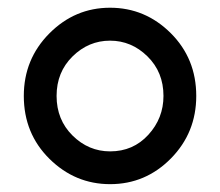

<svg xmlns="http://www.w3.org/2000/svg" viewBox="-20 -468 565 492"><path d="M41 -222.2Q41 -316.4 106.4 -382.3Q171.9 -448.2 262 -448.2Q352.1 -448.2 417.5 -383.1Q482.9 -317.9 482.9 -222.2Q482.9 -127.9 418 -62Q353 3.9 262.2 3.9Q172.4 3.9 106.7 -61Q41 -126 41 -222.2ZM262.2 -80.1Q321.3 -80.1 360.1 -122.6Q398.9 -165 398.9 -222.2Q398.9 -283.2 357.9 -323.5Q316.9 -363.8 262 -363.8Q207 -363.8 166 -323.5Q125 -283.2 125 -222.2Q125 -161.1 166 -120.6Q207 -80.1 262.2 -80.1Z"/></svg>

Font: CMU Typewriter Text
Style: Bold
Weight: 700
Version: Version 0.7.0